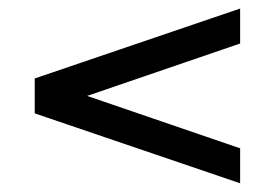

<svg xmlns="http://www.w3.org/2000/svg" viewBox="-20 -420 630 440"><path d="M530.3 -400.4Q373 -346.7 59.6 -240.2Q59.6 -212.9 59.6 -160.2Q216.8 -106.4 530.3 0Q530.3 -26.4 530.3 -80.1Q413.1 -120.1 179.7 -200.2Q296.9 -240.2 530.3 -320.3Q530.3 -346.7 530.3 -400.4Z"/></svg>

Font: Alibu-Mazigh Belkasim 1
Style: Bold
Weight: 400
Designer: Mazigh Moubarik Belkasim
Version: Version 1.0